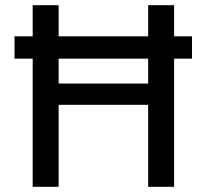

<svg xmlns="http://www.w3.org/2000/svg" viewBox="-20 -720 796 740"><path d="M36 -494V-580H106V-700H206V-580H551V-700H651V-580H720V-494H651V0H551V-316H206V0H106V-494ZM206 -398H551V-494H206Z"/></svg>

Font: AWOL-DM Medium
Style: Regular
Weight: 500
Designer: Colophon Foundry, Jonny Pinhorn, Mikhail Sharanda
Foundry: Colophon Foundry
Version: Version 1.000;Glyphs 3.2.3 (3260)